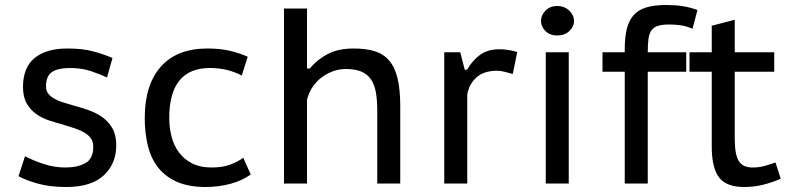

<svg xmlns="http://www.w3.org/2000/svg" viewBox="-20 -734 3159 768"><path d="M353 -147Q353 -167 343.5 -180.5Q334 -194 318 -203.5Q302 -213 281 -220Q260 -227 237 -234Q208 -242 178.5 -251.5Q149 -261 125.5 -277.5Q102 -294 87 -320Q72 -346 72 -386Q72 -464 118.5 -502Q165 -540 249 -540Q312 -540 355 -528Q398 -516 430 -502L408 -424Q381 -437 343.5 -449.5Q306 -462 261 -462Q212 -462 188 -446Q164 -430 164 -388Q164 -371 173 -359.5Q182 -348 197 -339.5Q212 -331 232 -324.5Q252 -318 274 -312Q304 -304 334 -293.5Q364 -283 389 -265.5Q414 -248 429.5 -221Q445 -194 445 -153Q445 -79 395 -32.5Q345 14 245 14Q181 14 133.5 1Q86 -12 54 -29L80 -109Q108 -94 152 -79Q196 -64 241 -64Q290 -64 321.5 -81.5Q353 -99 353 -147Z M983 -36Q948 -11 901 1.5Q854 14 802 14Q736 14 689.5 -6Q643 -26 614 -62Q585 -98 572 -149Q559 -200 559 -262Q559 -395 623.5 -467.5Q688 -540 809 -540Q862 -540 901 -530.5Q940 -521 971 -507L947 -432Q920 -446 888.5 -454Q857 -462 820 -462Q657 -462 657 -262Q657 -224 666 -188.5Q675 -153 695 -125.5Q715 -98 747.5 -81Q780 -64 827 -64Q869 -64 900.5 -75.5Q932 -87 953 -103Z M1489 0V-290Q1489 -333 1483.5 -364.5Q1478 -396 1463.5 -417Q1449 -438 1424.5 -448Q1400 -458 1363 -458Q1337 -458 1312 -449Q1287 -440 1266 -424Q1245 -408 1230 -385.5Q1215 -363 1208 -335V0H1116V-700H1208V-460H1219Q1249 -496 1291 -518Q1333 -540 1395 -540Q1443 -540 1478 -529.5Q1513 -519 1536 -492.5Q1559 -466 1570 -421.5Q1581 -377 1581 -310V0Z M2031 -438Q2014 -443 1998 -447Q1982 -451 1968 -451Q1915 -451 1885.5 -424Q1856 -397 1849 -356V0H1757V-525H1821L1839 -455H1848Q1871 -494 1901.5 -515.5Q1932 -537 1978 -537Q1992 -537 2011 -534.5Q2030 -532 2049 -526Z M2163 -525H2255V0H2163ZM2144 -650Q2144 -673 2162 -691.5Q2180 -710 2209 -710Q2238 -710 2257 -691.5Q2276 -673 2276 -650Q2276 -627 2257 -609.5Q2238 -592 2209 -592Q2180 -592 2162 -609.5Q2144 -627 2144 -650Z M2390 -525H2479V-539Q2479 -588 2488 -621.5Q2497 -655 2516.5 -675.5Q2536 -696 2567.5 -705Q2599 -714 2644 -714Q2682 -714 2710.5 -709.5Q2739 -705 2770 -694L2750 -619Q2724 -630 2701.5 -633Q2679 -636 2658 -636Q2630 -636 2613 -631Q2596 -626 2586.5 -613.5Q2577 -601 2574 -579.5Q2571 -558 2571 -525H2725V-447H2571V0H2479V-447H2390Z M2738 -525H2827V-631L2919 -655V-525H3077V-447H2919V-179Q2919 -116 2935 -90Q2951 -64 2990 -64Q3015 -64 3035.5 -69.5Q3056 -75 3082 -84L3103 -19Q3071 -5 3034.5 4.5Q2998 14 2956 14Q2886 14 2856.5 -24Q2827 -62 2827 -148V-447H2738Z"/></svg>

Font: PT Sans Caption
Style: Regular
Weight: 400
Designer: A.Korolkova, O.Umpeleva, V.Yefimov
Foundry: ParaType Ltd
Version: Version 2.004W OFL